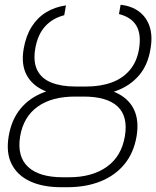

<svg xmlns="http://www.w3.org/2000/svg" viewBox="-20 -780 659 810"><path d="M304.7 -413.6H337.4Q415.5 -413.6 468.5 -389.6Q521.5 -365.7 544.4 -319.6Q567.4 -273.4 556.2 -205.1Q544.4 -135.3 505.1 -87.4Q465.8 -39.6 404.3 -14.9Q342.8 9.8 263.7 9.8H238.3Q160.6 9.8 106.9 -15.1Q53.2 -40 29.1 -87.9Q4.9 -135.7 16.6 -205.1Q28.3 -274.9 66.2 -321Q104 -367.2 164.6 -390.4Q225.1 -413.6 304.7 -413.6ZM330.6 -372.6H298.3Q199.2 -373 139.2 -330.3Q79.1 -287.6 64.9 -204.6Q51.3 -119.6 98.4 -75.9Q145.5 -32.2 244.6 -32.2H271.5Q368.7 -32.2 430.7 -76.4Q492.7 -120.6 506.8 -205.1Q521 -289.1 475.8 -331.1Q430.7 -373 330.6 -372.6ZM344.2 -415Q404.3 -415 451.2 -432.1Q498 -449.2 527.8 -484.6Q557.6 -520 566.4 -572.8Q576.7 -635.3 555.4 -671.4Q534.2 -707.5 481.9 -720.7L488.8 -759.8Q535.2 -754.9 566.9 -731Q598.6 -707 611.6 -667Q624.5 -627 614.7 -572.8Q604 -505.9 566.4 -461.9Q528.8 -418 470.2 -396.5Q411.6 -375 337.4 -374.5H292.5Q219.2 -375 167.7 -397.2Q116.2 -419.4 92.5 -463.4Q68.8 -507.3 79.6 -572.8Q88.9 -627.4 113 -666.3Q137.2 -705.1 174.1 -727.8Q210.9 -750.5 258.3 -757.3L251 -715.8Q201.2 -703.1 169.7 -668Q138.2 -632.8 128.4 -572.8Q119.6 -518.6 137.5 -483.4Q155.3 -448.2 196.8 -431.6Q238.3 -415 298.8 -415Z"/></svg>

Font: Inter 17pt ExtraLight
Style: Italic
Weight: 250
Italic angle: -9.3988°
Version: Version 4.001;git-66647c0bb